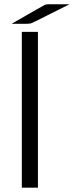

<svg xmlns="http://www.w3.org/2000/svg" viewBox="-20 -870 342 890"><path d="M34.2 -759.8Q183.1 -845.7 189 -848.1Q193.8 -850.1 203.1 -850.1H301.8L144 -771L122.1 -761.2L106.9 -759.8ZM81.1 0V-722.2H155.8V0Z"/></svg>

Font: CMU Sans Serif
Style: Medium
Weight: 500
Version: Version 0.7.0